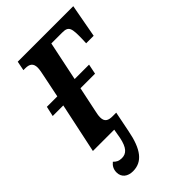

<svg xmlns="http://www.w3.org/2000/svg" viewBox="-223 -612 885 885"><g transform="rotate(-45 219.0 -169.5)"><path d="M95 197C156 197 192 151 211 51L231 -49H208C181 -49 163 -56 163 -86C163 -95 164 -104 168 -121L194 -245H289L299 -294H205L245 -486H316C358 -486 362 -470 360 -395L359 -373H408L438 -536H76L67 -490H79C107 -490 122 -480 122 -451C122 -440 118 -419 114 -401L92 -294H24L13 -245H82L30 0H169L161 46C150 99 131 118 101 118C82 118 70 111 60 100C45 112 37 127 37 147C37 179 61 197 95 197Z"/></g></svg>

Font: Noto Serif Condensed Semi
Style: Italic
Weight: 600
Width: 3
Italic angle: -12°
Designer: Monotype Design Team
Foundry: Monotype Imaging Inc.
Version: Version 1.901